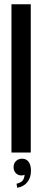

<svg xmlns="http://www.w3.org/2000/svg" viewBox="-20 -719 191 905"><path d="M34 -699H125V0H34ZM96 105Q89 108 81 108Q65 108 54.5 97Q44 86 44 69Q44 51 55.5 40Q67 29 84 29Q104 29 115 44Q126 59 126 86Q126 118 109 139.5Q92 161 61 166L58 147Q78 142 86 133Q94 124 96 105Z"/></svg>

Font: Moniqa ExtBd Cond Paragraph
Style: Regular
Weight: 800
Width: 3
Designer: Rajesh Rajput
Foundry: Rajesh Rajput
Version: Version 1.000